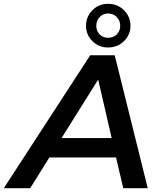

<svg xmlns="http://www.w3.org/2000/svg" viewBox="-78 -991 847 1011"><path d="M-58 0 397 -700H526L700 0H571L533 -162H182L81 0ZM246 -264H510L439 -572ZM491 -741Q442 -741 408.5 -774.5Q375 -808 375 -855Q375 -903 408.5 -937Q442 -971 491 -971Q541 -971 575 -937Q609 -903 609 -855Q609 -808 575 -774.5Q541 -741 491 -741ZM491 -792Q519 -792 537 -810Q555 -828 555 -855Q555 -883 536.5 -901.5Q518 -920 491 -920Q465 -920 447 -901.5Q429 -883 429 -855Q429 -828 446.5 -810Q464 -792 491 -792Z"/></svg>

Font: Montserrat SemiBold
Style: Italic
Weight: 600
Italic angle: -11.3°
Designer: Julieta Ulanovsky
Foundry: Julieta Ulanovsky
Version: Version 9.000; ttfautohint (v1.8.4.7-5d5b)